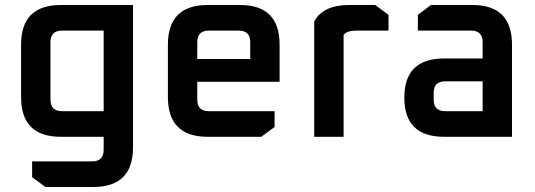

<svg xmlns="http://www.w3.org/2000/svg" viewBox="-20 -545 2131 765"><path d="M64 -158V-367Q64 -525 222 -525H510V42Q510 200 352 200H161L108 161V98H347Q393 98 393 52V0H222Q64 0 64 -158ZM181 -148Q181 -102 227 -102H393V-423H227Q181 -423 181 -377Z M649 -158V-367Q649 -525 807 -525H937Q1094 -525 1094 -367V-219H766V-148Q766 -102 812 -102H1074V-39L1021 0H807Q649 0 649 -158ZM766 -310H977V-377Q977 -423 931 -423H812Q766 -423 766 -377Z M1232 0V-460Q1268 -525 1370 -525H1475L1528 -486V-423H1397Q1363 -423 1349 -406V0Z M1749 0Q1591 0 1591 -156Q1591 -312 1749 -312H1903V-377Q1903 -423 1857 -423H1645V-486L1697 -525H1863Q2020 -525 2020 -367V0ZM1708 -148Q1708 -102 1754 -102H1903V-221H1754Q1708 -221 1708 -176Z"/></svg>

Font: Oxanium ExtraLight SemiBold
Style: Regular
Weight: 600
Version: Version 2.000